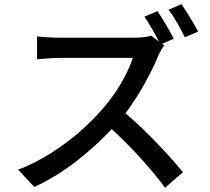

<svg xmlns="http://www.w3.org/2000/svg" viewBox="-20 -839 996 912"><path d="M760 -623Q755 -617 746 -601.5Q737 -586 732 -575Q720 -545 703 -510.5Q686 -476 666 -440Q646 -404 623 -368.5Q600 -333 576 -301Q613 -270 652 -232.5Q691 -195 727.5 -157Q764 -119 795.5 -83.5Q827 -48 849 -21L764 53Q741 21 711.5 -14.5Q682 -50 649.5 -86Q617 -122 581.5 -157.5Q546 -193 511 -226Q434 -144 340.5 -71.5Q247 1 143 49L66 -33Q124 -55 179.5 -86.5Q235 -118 285 -154.5Q335 -191 379 -231.5Q423 -272 459 -312Q483 -339 507 -371Q531 -403 551 -436.5Q571 -470 586.5 -503Q602 -536 611 -564H260Q246 -564 230 -563Q214 -562 199.5 -561Q185 -560 173.5 -559Q162 -558 156 -558V-666Q163 -665 176 -664Q189 -663 204 -662Q219 -661 234 -660.5Q249 -660 260 -660H615Q641 -660 663.5 -662.5Q686 -665 698 -670L735 -641Q721 -670 702 -702.5Q683 -735 666 -760L728 -786Q737 -773 748 -755.5Q759 -738 769.5 -720Q780 -702 789.5 -685Q799 -668 805 -655L750 -631ZM842 -819Q851 -806 862 -789Q873 -772 884 -754Q895 -736 904.5 -719Q914 -702 921 -689L858 -662Q843 -693 822 -729.5Q801 -766 781 -793Z"/></svg>

Font: Kinto Sans Med
Style: Regular
Weight: 500
Designer: Authors: Ryoko NISHIZUKA  (kana & ideographs); Paul D. Hunt (Latin, Greek & Cyrillic); Wenlong ZHANG  (bopomofo); Sandol
Foundry: Adobe Systems Incorporated, ookami Inc.
Version: Version 0.001